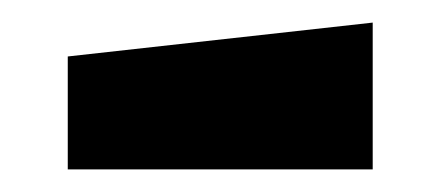

<svg xmlns="http://www.w3.org/2000/svg" viewBox="-20 -750 390 170"><path d="M40 -600V-700L310 -730V-600Z"/></svg>

Font: Tektur Condensed Black
Style: Regular
Weight: 900
Width: 3
Designer: Adam Jagosz
Foundry: Adam Jagosz
Version: Version 1.005;gftools[0.9.30]